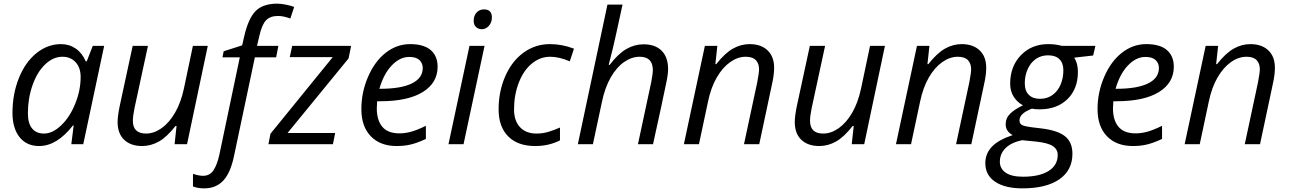

<svg xmlns="http://www.w3.org/2000/svg" viewBox="-20 -785 7016 1045"><path d="M312 -544.9Q356.9 -544.9 392.1 -520.8Q427.2 -496.6 446.8 -451.2H452.1L484.9 -535.2H546.9L433.1 0H368.2L380.9 -102.1H377Q289.6 9.8 192.9 9.8Q125 9.8 86.4 -38.6Q47.9 -86.9 47.9 -170.9Q47.9 -272.5 82.5 -359.4Q117.2 -446.3 178.2 -495.6Q239.3 -544.9 312 -544.9ZM219.2 -58.1Q266.6 -58.1 313.5 -103.3Q360.4 -148.4 389.6 -220.9Q418.9 -293.5 418.9 -366.2Q418.9 -416.5 391.6 -446.3Q364.3 -476.1 319.8 -476.1Q269 -476.1 225.3 -434.1Q181.6 -392.1 156.7 -320.3Q131.8 -248.5 131.8 -168.9Q131.8 -113.3 154.8 -85.7Q177.7 -58.1 219.2 -58.1Z M785.2 -535.2 711.9 -195.8Q703.1 -152.3 703.1 -127.9Q703.1 -58.1 774.9 -58.1Q817.9 -58.1 859.4 -87.4Q900.9 -116.7 932.6 -171.4Q964.4 -226.1 981 -303.2L1029.8 -535.2H1110.8L998 0H930.2L940.9 -99.1H935.1Q887.2 -38.1 843.8 -14.2Q800.3 9.8 753.9 9.8Q691.4 9.8 655.8 -24.2Q620.1 -58.1 620.1 -121.1Q620.1 -151.4 630.9 -205.1L702.1 -535.2Z M1091.3 240.2Q1057.6 240.2 1030.3 230V161.1Q1061.5 171.9 1085 171.9Q1122.1 171.9 1142.1 141.6Q1162.1 111.3 1174.3 55.2L1285.2 -473.1H1190.9L1197.3 -505.9L1297.9 -538.1L1309.1 -586.9Q1331.5 -684.6 1371.3 -724.9Q1411.1 -765.1 1489.3 -765.1Q1508.8 -765.1 1537.1 -759.5Q1565.4 -753.9 1581.1 -747.1L1560.1 -684.1Q1522.9 -698.2 1493.2 -698.2Q1450.7 -698.2 1428 -674.6Q1405.3 -650.9 1391.1 -587.9L1378.9 -535.2H1495.1L1482.9 -473.1H1367.2L1253.9 63Q1234.9 155.3 1195.3 197.8Q1155.8 240.2 1091.3 240.2Z M1792 0H1440.9L1452.1 -57.1L1791 -474.1H1557.1L1570.3 -535.2H1891.1L1877 -466.8L1544.9 -61H1804.2Z M2139.2 9.8Q2049.3 9.8 1998 -43.5Q1946.8 -96.7 1946.8 -190.9Q1946.8 -282.7 1983.2 -366.9Q2019.5 -451.2 2079.6 -498Q2139.6 -544.9 2211.9 -544.9Q2286.6 -544.9 2324.2 -512.5Q2361.8 -480 2361.8 -421.9Q2361.8 -334 2280.8 -283.9Q2199.7 -233.9 2048.8 -233.9H2032.7L2030.8 -194.8Q2030.8 -130.9 2060.8 -95Q2090.8 -59.1 2153.8 -59.1Q2184.6 -59.1 2217 -67.9Q2249.5 -76.7 2297.9 -100.1V-28.8Q2252 -7.3 2216.8 1.2Q2181.6 9.8 2139.2 9.8ZM2207 -475.1Q2156.7 -475.1 2112.5 -429.2Q2068.4 -383.3 2044.9 -301.8H2050.8Q2162.1 -301.8 2221.4 -330.8Q2280.8 -359.9 2280.8 -415Q2280.8 -440.9 2262.9 -458Q2245.1 -475.1 2207 -475.1Z M2502.9 0H2420.9L2535.2 -535.2H2617.2ZM2558.1 -671.9Q2558.1 -699.2 2573.7 -716.6Q2589.4 -733.9 2614.3 -733.9Q2657.2 -733.9 2657.2 -689.9Q2657.2 -663.1 2640.9 -644.5Q2624.5 -626 2603 -626Q2583.5 -626 2570.8 -637.9Q2558.1 -649.9 2558.1 -671.9Z M2893.1 9.8Q2798.3 9.8 2746.1 -42.5Q2693.8 -94.7 2693.8 -189.9Q2693.8 -287.6 2730 -370.1Q2766.1 -452.6 2829.8 -498.8Q2893.6 -544.9 2973.1 -544.9Q3040 -544.9 3104 -520L3081.1 -451.2Q3022.5 -476.1 2974.1 -476.1Q2919.4 -476.1 2874.3 -438.7Q2829.1 -401.4 2803.5 -334.7Q2777.8 -268.1 2777.8 -189.9Q2777.8 -127.4 2810.3 -92.8Q2842.8 -58.1 2899.9 -58.1Q2935.1 -58.1 2966.3 -67.9Q2997.6 -77.6 3027.8 -90.8V-21Q2967.3 9.8 2893.1 9.8Z M3452.1 0 3524.4 -337.9Q3533.2 -383.8 3533.2 -403.8Q3533.2 -476.1 3461.4 -476.1Q3418 -476.1 3376.7 -447.3Q3335.4 -418.5 3304 -363.5Q3272.5 -308.6 3256.3 -231L3207 0H3125L3286.1 -759.8H3368.2Q3359.4 -719.7 3351.3 -682.1Q3343.3 -644.5 3334.7 -605.7Q3326.2 -566.9 3316.2 -524.4Q3306.2 -481.9 3293 -432.1H3298.3Q3344.2 -492.2 3388.9 -518.1Q3433.6 -543.9 3482.4 -543.9Q3546.4 -543.9 3581.3 -508.8Q3616.2 -473.6 3616.2 -409.2Q3616.2 -378.9 3605 -328.1Q3585.9 -233.9 3534.2 0Z M4029.3 0 4101.6 -337.9Q4111.3 -388.7 4111.3 -408.2Q4111.3 -439 4094 -457.5Q4076.7 -476.1 4038.6 -476.1Q3995.1 -476.1 3953.9 -446.8Q3912.6 -417.5 3881.1 -363.3Q3849.6 -309.1 3833.5 -231.9L3784.2 0H3702.1L3816.4 -535.2H3884.3L3873.5 -436H3878.4Q3925.3 -495.6 3969 -520.3Q4012.7 -544.9 4059.6 -544.9Q4121.6 -544.9 4157.5 -511Q4193.4 -477.1 4193.4 -416Q4193.4 -377.4 4182.1 -328.1L4112.3 0Z M4470.7 -535.2 4397.5 -195.8Q4388.7 -152.3 4388.7 -127.9Q4388.7 -58.1 4460.4 -58.1Q4503.4 -58.1 4544.9 -87.4Q4586.4 -116.7 4618.2 -171.4Q4649.9 -226.1 4666.5 -303.2L4715.3 -535.2H4796.4L4683.6 0H4615.7L4626.5 -99.1H4620.6Q4572.8 -38.1 4529.3 -14.2Q4485.8 9.8 4439.5 9.8Q4377 9.8 4341.3 -24.2Q4305.7 -58.1 4305.7 -121.1Q4305.7 -151.4 4316.4 -205.1L4387.7 -535.2Z M5183.6 0 5255.9 -337.9Q5265.6 -388.7 5265.6 -408.2Q5265.6 -439 5248.3 -457.5Q5231 -476.1 5192.9 -476.1Q5149.4 -476.1 5108.2 -446.8Q5066.9 -417.5 5035.4 -363.3Q5003.9 -309.1 4987.8 -231.9L4938.5 0H4856.4L4970.7 -535.2H5038.6L5027.8 -436H5032.7Q5079.6 -495.6 5123.3 -520.3Q5167 -544.9 5213.9 -544.9Q5275.9 -544.9 5311.8 -511Q5347.7 -477.1 5347.7 -416Q5347.7 -377.4 5336.4 -328.1L5266.6 0Z M5941.9 -535.2 5929.7 -482.9 5826.7 -471.2Q5846.7 -440.9 5846.7 -394Q5846.7 -300.8 5789.8 -245.4Q5732.9 -189.9 5637.7 -189.9Q5610.8 -189.9 5596.7 -193.8Q5528.8 -168 5528.8 -129.9Q5528.8 -109.9 5544.9 -103.3Q5561 -96.7 5591.8 -92.8L5648.9 -85.9Q5737.3 -75.2 5777.1 -43Q5816.9 -10.7 5816.9 51.8Q5816.9 141.6 5745.6 190.9Q5674.3 240.2 5544.9 240.2Q5450.2 240.2 5396.5 204.3Q5342.8 168.5 5342.8 103Q5342.8 51.8 5377.9 14.2Q5413.1 -23.4 5491.7 -49.8Q5453.6 -69.8 5453.6 -108.9Q5453.6 -142.6 5478.5 -166.7Q5503.4 -190.9 5547.9 -211.9Q5517.1 -227.5 5497.6 -258.1Q5478 -288.6 5478 -329.1Q5478 -423.8 5536.4 -484.4Q5594.7 -544.9 5685.5 -544.9Q5723.6 -544.9 5760.7 -535.2ZM5421.9 95.2Q5421.9 132.8 5453.6 154.8Q5485.4 176.8 5547.9 176.8Q5636.7 176.8 5686.8 145.8Q5736.8 114.7 5736.8 58.1Q5736.8 27.8 5710.4 10.3Q5684.1 -7.3 5620.6 -14.2L5543 -22Q5484.4 -9.8 5453.1 21Q5421.9 51.8 5421.9 95.2ZM5557.6 -332Q5557.6 -290.5 5579.6 -268.8Q5601.6 -247.1 5640.6 -247.1Q5679.2 -247.1 5708 -267.6Q5736.8 -288.1 5752.2 -324Q5767.6 -359.9 5767.6 -401.9Q5767.6 -441.9 5746.1 -462.9Q5724.6 -483.9 5684.6 -483.9Q5646.5 -483.9 5617.9 -464.1Q5589.4 -444.3 5573.5 -408.9Q5557.6 -373.5 5557.6 -332Z M6146 9.8Q6056.2 9.8 6004.9 -43.5Q5953.6 -96.7 5953.6 -190.9Q5953.6 -282.7 5990 -366.9Q6026.4 -451.2 6086.4 -498Q6146.5 -544.9 6218.8 -544.9Q6293.5 -544.9 6331.1 -512.5Q6368.7 -480 6368.7 -421.9Q6368.7 -334 6287.6 -283.9Q6206.5 -233.9 6055.7 -233.9H6039.6L6037.6 -194.8Q6037.6 -130.9 6067.6 -95Q6097.7 -59.1 6160.6 -59.1Q6191.4 -59.1 6223.9 -67.9Q6256.3 -76.7 6304.7 -100.1V-28.8Q6258.8 -7.3 6223.6 1.2Q6188.5 9.8 6146 9.8ZM6213.9 -475.1Q6163.6 -475.1 6119.4 -429.2Q6075.2 -383.3 6051.8 -301.8H6057.6Q6168.9 -301.8 6228.3 -330.8Q6287.6 -359.9 6287.6 -415Q6287.6 -440.9 6269.8 -458Q6252 -475.1 6213.9 -475.1Z M6754.9 0 6827.1 -337.9Q6836.9 -388.7 6836.9 -408.2Q6836.9 -439 6819.6 -457.5Q6802.2 -476.1 6764.2 -476.1Q6720.7 -476.1 6679.4 -446.8Q6638.2 -417.5 6606.7 -363.3Q6575.2 -309.1 6559.1 -231.9L6509.8 0H6427.7L6542 -535.2H6609.9L6599.1 -436H6604Q6650.9 -495.6 6694.6 -520.3Q6738.3 -544.9 6785.2 -544.9Q6847.2 -544.9 6883.1 -511Q6918.9 -477.1 6918.9 -416Q6918.9 -377.4 6907.7 -328.1L6837.9 0Z"/></svg>

Font: CAA NEO Sans
Style: Italic
Weight: 400
Italic angle: -12°
Version: Version 1.10